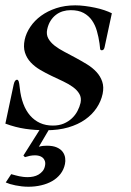

<svg xmlns="http://www.w3.org/2000/svg" viewBox="-48 -482 494 722"><path d="M44.9 -333Q50.3 -357.9 66.2 -381.3Q82 -404.8 106.4 -422.6Q130.9 -440.4 163.3 -451.2Q195.8 -461.9 234.9 -461.9Q252 -461.9 271.2 -459.5Q290.5 -457 309.3 -453.1Q328.1 -449.2 344.5 -443.6Q360.8 -438 372.6 -432.1L345.2 -304.2Q342.8 -293 335 -293Q328.6 -293 328.4 -299.6Q328.1 -306.2 326.2 -318.8Q322.8 -342.8 316.4 -365.2Q310.1 -387.7 297.9 -405.3Q285.6 -422.9 266.4 -433.3Q247.1 -443.8 217.8 -443.8Q202.6 -443.8 188.2 -439.5Q173.8 -435.1 162.1 -426Q150.4 -417 141.8 -403.3Q133.3 -389.6 129.4 -371.1Q125.5 -352.5 133.5 -337.6Q141.6 -322.8 157.2 -310.5Q172.9 -298.3 193.8 -287.4Q214.8 -276.4 236.6 -264.6Q258.3 -252.9 279.1 -240.2Q299.8 -227.5 314.7 -211.4Q329.6 -195.3 336.4 -175Q343.3 -154.8 337.9 -128.9Q332 -101.1 315.4 -76.2Q298.8 -51.3 272.2 -32.5Q245.6 -13.7 208.7 -2.9Q171.9 7.8 125 7.8Q83.5 7.8 47.1 2.4Q10.7 -2.9 -27.8 -17.1L3.4 -164.1Q7.3 -182.1 16.1 -182.1Q20 -182.1 22.2 -176.3Q24.4 -170.4 26.4 -150.9Q29.8 -118.2 39.6 -92Q49.3 -65.9 65.2 -47.6Q81.1 -29.3 102.5 -19.5Q124 -9.8 150.9 -9.8Q173.8 -9.8 191.7 -17.3Q209.5 -24.9 222.4 -37.1Q235.4 -49.3 243.4 -64.7Q251.5 -80.1 254.9 -95.2Q258.8 -114.3 250.7 -128.4Q242.7 -142.6 226.8 -154.3Q210.9 -166 189.7 -176Q168.5 -186 146.2 -196.5Q124 -207 103.3 -219.2Q82.5 -231.4 67.6 -247.3Q52.7 -263.2 45.9 -284.2Q39.1 -305.2 44.9 -333ZM139.2 0 98.1 69.8Q106.4 67.4 113.5 66.7Q120.6 65.9 127.9 65.9Q151.4 65.9 166 72.5Q180.7 79.1 188 89.4Q195.3 99.6 197 111.8Q198.7 124 196.3 134.8Q191.9 156.2 179.2 172.4Q166.5 188.5 148.2 199Q129.9 209.5 106.9 214.8Q84 220.2 59.1 220.2Q46.4 220.2 33.9 218.8Q21.5 217.3 10.3 215.1Q-1 212.9 -10.5 210Q-20 207 -26.4 204.1L-5.9 172.9Q2.4 175.3 9.8 177.2Q17.1 179.2 24.2 180.7Q31.2 182.1 39.1 183.1Q46.9 184.1 56.6 184.1Q66.9 184.1 77.4 181.9Q87.9 179.7 96.7 174.6Q105.5 169.4 112.1 161.6Q118.7 153.8 121.1 142.1Q123.5 130.9 120.6 123Q117.7 115.2 112.1 110.6Q106.4 106 98.9 104Q91.3 102.1 84 102.1Q73.7 102.1 64.2 104Q54.7 106 45.9 108.9L40 103L105 0Z"/></svg>

Font: XB Zar
Style: Italic
Weight: 400
Italic angle: -12°
Designer: Behnam
Foundry: Irmug
Version: Version 8.005 2009